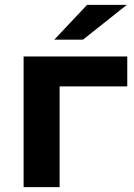

<svg xmlns="http://www.w3.org/2000/svg" viewBox="-20 -769 551 789"><path d="M225 -414H503V-537H77V0H225ZM321 -606 501 -749H338L203 -606Z"/></svg>

Font: Montserrat-Alt1
Style: Bold
Weight: 700
Designer: Differentunic
Foundry: Differentunic
Version: Version 7.222